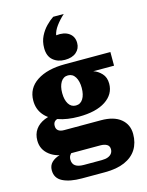

<svg xmlns="http://www.w3.org/2000/svg" viewBox="-146 -915 918 1195"><g transform="rotate(-15 313.5 -318.0)"><path d="M229 191Q152 191 106.5 168Q61 145 61 94Q61 63 81 43.5Q101 24 135 14.5Q169 5 210 5L217 12Q209 18 202.5 25.5Q196 33 193 41Q190 49 190 59Q190 87 208.5 100Q227 113 263 113H379Q403 113 419 106.5Q435 100 443 88.5Q451 77 451 62Q451 41 435 31.5Q419 22 393 22H191Q115 22 68.5 -14Q22 -50 22 -108Q22 -150 43 -179.5Q64 -209 102.5 -225Q141 -241 191 -240L200 -209Q176 -209 163 -199Q150 -189 150 -168Q150 -148 163 -138Q176 -128 200 -128H437Q520 -128 564.5 -91.5Q609 -55 609 6Q609 63 583 104.5Q557 146 505.5 168.5Q454 191 378 191ZM311 -185Q235 -185 179 -205Q123 -225 92.5 -263Q62 -301 62 -354Q62 -434 129.5 -478.5Q197 -523 311 -523L470 -435Q499 -426 522.5 -401Q546 -376 546 -335Q546 -267 484 -226Q422 -185 311 -185ZM311 -257Q341 -257 357.5 -283.5Q374 -310 374 -354Q374 -397 357.5 -424Q341 -451 311 -451Q281 -451 264.5 -424Q248 -397 248 -354Q248 -310 264.5 -283.5Q281 -257 311 -257ZM470 -435 311 -523H604V-435ZM319 -549Q273 -549 242.5 -575Q212 -601 212 -653Q212 -695 228.5 -728.5Q245 -762 269.5 -787Q294 -812 317 -827H385Q354 -799 332 -769Q310 -739 305 -711Q357 -717 388 -695Q419 -673 419 -631Q419 -595 392.5 -572Q366 -549 319 -549Z"/></g></svg>

Font: Montagu Slab
Style: Bold
Weight: 700
Designer: Florian Karsten
Foundry: Florian Karsten
Version: Version 1.000